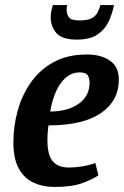

<svg xmlns="http://www.w3.org/2000/svg" viewBox="-20 -731 491 761"><path d="M195 10Q150 10 113 -7Q76 -24 54.5 -63Q33 -102 33 -167Q33 -230 50 -292Q67 -354 102.5 -404.5Q138 -455 193 -485Q248 -515 324 -515Q381 -515 416 -490.5Q451 -466 451 -416Q451 -331 379.5 -282.5Q308 -234 172 -234Q170 -217 169 -204.5Q168 -192 168 -172Q168 -139 176 -115.5Q184 -92 203 -79.5Q222 -67 253 -67Q276 -67 303 -71Q330 -75 358 -85L370 -36Q346 -20 305.5 -5Q265 10 195 10ZM179 -289Q248 -289 291.5 -319.5Q335 -350 335 -403Q335 -420 328 -432Q321 -444 295 -444Q253 -444 222.5 -403.5Q192 -363 179 -289ZM284 -574Q226 -574 203.5 -600Q181 -626 181 -663Q181 -674 183.5 -687.5Q186 -701 190 -711H246Q244 -701 244 -693Q244 -676 252.5 -663Q261 -650 296 -650Q328 -650 344 -659Q360 -668 367 -682Q374 -696 378 -711H432Q425 -676 410 -644.5Q395 -613 365.5 -593.5Q336 -574 284 -574Z"/></svg>

Font: Manuale
Style: Italic
Weight: 400
Italic angle: -11°
Designer: Eduardo Tunni / Pablo Cosgaya
Foundry: Eduardo Tunni / Pablo Cosgaya
Version: Version 1.002